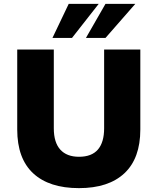

<svg xmlns="http://www.w3.org/2000/svg" viewBox="-20 -961 815 992"><path d="M388 11Q234 11 151.5 -65.5Q69 -142 69 -292V-705H258V-298Q258 -225 291.5 -188Q325 -151 388 -151Q454 -151 486 -188.5Q518 -226 518 -298V-705H705V-292Q705 -143 623 -66Q541 11 388 11ZM251 -765 335 -941H490L352 -765ZM424 -765 525 -941H679L525 -765Z"/></svg>

Font: Nunito Sans 9pt Black
Style: Regular
Weight: 900
Version: Version 3.101;gftools[0.9.27]